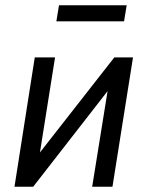

<svg xmlns="http://www.w3.org/2000/svg" viewBox="-20 -709 558 729"><path d="M35 0 112 -491H189L124 -82H94L414 -491H485L407 0H330L396 -410H425L106 0ZM194 -628 204 -689H461L451 -628Z"/></svg>

Font: Nunito Sans 10pt Condensed Medium
Style: Italic
Weight: 500
Width: 3
Italic angle: -9°
Designer: Vernon Adams
Foundry: Vernon Adams
Version: Version 3.101;gftools[0.9.27]